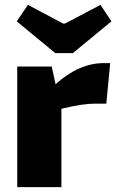

<svg xmlns="http://www.w3.org/2000/svg" viewBox="-20 -771 480 791"><path d="M208 -552 49 -683 95 -751 240 -674H248L394 -751L439 -683L280 -552ZM193 -497 209 -424Q306 -511 407 -511H434L418 -344H370Q320 -344 233 -323V0H51V-497Z"/></svg>

Font: Exo 2.0 Extra Bold
Style: Regular
Weight: 800
Designer: Natanael Gama
Version: Version 1.001;PS 001.001;hotconv 1.0.70;makeotf.lib2.5.58329